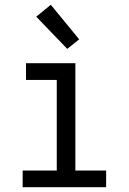

<svg xmlns="http://www.w3.org/2000/svg" viewBox="-20 -785 540 805"><path d="M75 0V-70H218V-450H89V-520H296V-70H425V0ZM262 -580 132 -715 193 -765 312 -620Z"/></svg>

Font: Iosevka Curly
Style: Regular
Weight: 400
Monospace: yes
Designer: Belleve Invis
Foundry: Belleve Invis
Version: Version 22.1.2; ttfautohint (v1.8.4)